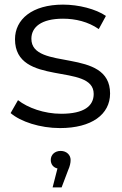

<svg xmlns="http://www.w3.org/2000/svg" viewBox="-20 -550 529 832"><path d="M116 -382C116 -432 158 -469 253 -469C307 -469 362 -456 408 -424L439 -481C395 -511 321 -530 253 -530C119 -530 45 -466 45 -380C45 -172 386 -280 386 -143C386 -91 345 -57 245 -57C171 -57 100 -83 58 -116L26 -60C69 -23 153 5 240 5C377 5 457 -54 457 -145C457 -347 116 -240 116 -382ZM243 104C217 104 200 121 200 143C200 162 211 176 229 180L208 262H247L275 188C283 170 286 156 286 143C286 122 269 104 243 104Z"/></svg>

Font: Talent
Style: Regular
Weight: 400
Designer: Mike Powis
Version: Version 1.001;hotconv 1.0.109;makeotfexe 2.5.65596